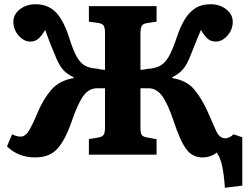

<svg xmlns="http://www.w3.org/2000/svg" viewBox="-20 -729 1167 905"><path d="M1040 156Q1036 95 1027 53Q1018 11 1001 -10Q992 -1 974 6Q956 13 934 13Q887 13 858 -26Q829 -65 799 -157Q771 -240 744.5 -276.5Q718 -313 680 -313H642V-128Q642 -101 648.5 -92.5Q655 -84 674 -81L718 -73V0H399V-73L444 -81Q462 -84 468.5 -93.5Q475 -103 475 -132V-313H438Q400 -313 374 -278.5Q348 -244 318 -157Q288 -70 251 -28.5Q214 13 146 13Q66 13 13 -39L37 -96Q59 -85 77 -85Q98 -85 114.5 -110Q131 -135 159 -202Q185 -263 222 -306Q259 -349 327 -361V-365Q294 -380 274.5 -403.5Q255 -427 237 -475Q219 -517 210 -541.5Q201 -566 193 -588Q178 -562 162 -547.5Q146 -533 123 -533Q93 -533 68 -561Q43 -589 43 -627Q43 -661 73.5 -685Q104 -709 147 -709Q204 -709 240.5 -674Q277 -639 305 -555Q324 -493 341.5 -462Q359 -431 381.5 -419Q404 -407 440 -405Q450 -402 459 -401Q468 -400 475 -400V-572Q475 -599 468.5 -608.5Q462 -618 442 -621L399 -627V-700H718V-627L672 -620Q654 -617 648 -606.5Q642 -596 642 -569V-400Q649 -400 657 -401Q665 -402 673 -404Q708 -406 732 -417.5Q756 -429 774.5 -460.5Q793 -492 814 -555Q828 -598 848 -633Q868 -668 898 -688.5Q928 -709 973 -709Q1016 -709 1046.5 -685Q1077 -661 1077 -627Q1077 -589 1052 -561Q1027 -533 997 -533Q973 -533 957.5 -547.5Q942 -562 927 -588Q917 -564 906.5 -538.5Q896 -513 879 -470Q862 -425 842.5 -402.5Q823 -380 792 -365V-361Q859 -350 894.5 -308.5Q930 -267 959 -202Q983 -146 999 -111.5Q1015 -77 1042 -77Q1051 -77 1061.5 -82Q1072 -87 1081 -96L1122 -82V146Z"/></svg>

Font: Literata
Style: Bold
Weight: 700
Designer: Latin by Veronika Burian and Jose Scaglione. Greek by Irene Vlachou. Cyrillic by Vera Evstafieva.
Foundry: TypeTogether
Version: Version 3.103; ttfautohint (v1.8.4.7-5d5b);gftools[0.9.29]